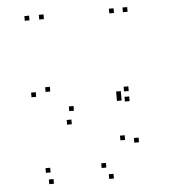

<svg xmlns="http://www.w3.org/2000/svg" viewBox="-52 -557 724 815"><g transform="rotate(-5 310.0 -150.0)"><path d="M400.5 210V190H380.5V210ZM520 66V46H500V66ZM520 -490V-510H500V-490ZM462 -490V-510H442V-490ZM462 -137V-157H442V-137ZM462 -117V-137H442V-117ZM462 51V31H442V51ZM372.5 161V141H352.5V161ZM135 161V141H115V161ZM145 210V190H125V210ZM495.5 -111.5V-131.5H475.5V-111.5ZM495.5 -154.5V-174.5H475.5V-154.5ZM256.5 -91.5V-111.5H236.5V-91.5ZM163.5 -181.5V-201.5H143.5V-181.5ZM163.5 -490V-510H143.5V-490ZM102 -490V-510H82V-490ZM102 -164V-184H82V-164ZM242.5 -35V-55H222.5V-35Z"/></g></svg>

Font: Monaspace Krypton Dots Var
Style: Regular
Weight: 400
Designer: Riley Cran and the Lettermatic Team
Version: Version 1.100 (Monaspace Krypton Dots)